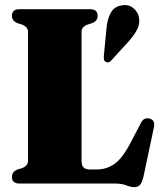

<svg xmlns="http://www.w3.org/2000/svg" viewBox="-20 -737 642 771"><path d="M352.5 -645 331 -638Q307.5 -629 307.5 -609V-90.5Q307.5 -71.5 316 -64Q324.5 -56.5 340.5 -56.5H369.5Q407.5 -56.5 439.2 -78.5Q471 -100.5 503 -161.5L545 -241.5Q556 -266.5 580 -261Q605.5 -255 597.5 -223L556 -27Q550.5 -4.5 542.5 5Q534.5 14.5 520 14.5Q505 14.5 487 7.2Q469 0 441 0H58Q28 0 28 -26.5Q28 -46 47.5 -55.5L69 -62Q92.5 -71 92.5 -91V-609Q92.5 -629 69 -638L47.5 -645Q28 -654 28 -673.5Q28 -700 58 -700H342Q372 -700 372 -673.5Q372 -654 352.5 -645ZM407.5 -622.5Q411 -660 424.5 -685Q438 -710 466.5 -715Q495 -721 514.5 -705.2Q534 -689.5 538 -667.5Q542.5 -641 531.2 -619.5Q520 -598 499.5 -574L427.5 -495Q417 -482 404.5 -488.5Q398.5 -492 397.5 -498.5Q396.5 -505 397 -512.5Z"/></svg>

Font: Fraunces 144pt Soft Black
Style: Regular
Weight: 900
Version: Version 1.000;[b76b70a41]